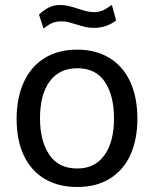

<svg xmlns="http://www.w3.org/2000/svg" viewBox="-20 -738 616 768"><path d="M46.5 -262.5Q46.5 -346 74.8 -408.5Q103 -471 157.5 -505.2Q212 -539.5 289 -539.5Q362 -539.5 416.2 -507.2Q470.5 -475 500 -412.8Q529.5 -350.5 529.5 -262.5Q529.5 -181 502 -119.5Q474.5 -58 420.2 -24Q366 10 289 10Q215 10 160.5 -21.5Q106 -53 76.2 -114.2Q46.5 -175.5 46.5 -262.5ZM289 -64Q359.5 -64 397.8 -117.2Q436 -170.5 436 -264.5Q436 -355.5 399.8 -410.2Q363.5 -465 289 -465Q217.5 -465 178.8 -412.5Q140 -360 140 -264.5Q140 -175 177 -119.5Q214 -64 289 -64ZM356 -626.5Q337 -626.5 321 -630.2Q305 -634 285 -640.5Q265.5 -646.5 253 -649.5Q240.5 -652.5 225.5 -652.5Q203 -652.5 187.8 -645.5Q172.5 -638.5 154 -624L136 -680Q156.5 -698.5 175.5 -708.2Q194.5 -718 221 -718Q238.5 -718 255 -714Q271.5 -710 292.5 -703Q313.5 -696 327.5 -692.8Q341.5 -689.5 356.5 -689.5Q377 -689.5 392.8 -697Q408.5 -704.5 427.5 -718.5L444.5 -656Q405 -626.5 356 -626.5Z"/></svg>

Font: 1883 Sans
Style: Regular
Weight: 400
Designer: 1883 Sans project is a fork of Public Sans.
Version: Version 1.009